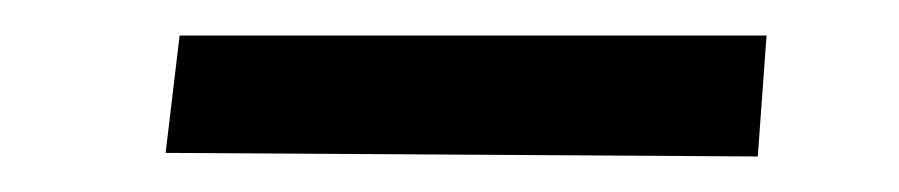

<svg xmlns="http://www.w3.org/2000/svg" viewBox="-20 -345 501 107"><path d="M80.1 -325.2H407.2L402.3 -257.8L72.3 -259.8Z"/></svg>

Font: Bentham
Style: Regular
Weight: 400
Version: Version 002.002